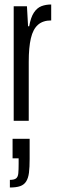

<svg xmlns="http://www.w3.org/2000/svg" viewBox="-20 -538 257 855"><path d="M41 0V-510H100L105 -421H110Q117 -461 131 -482Q145 -503 164.5 -510.5Q184 -518 208 -518V-447Q171 -447 149 -427.5Q127 -408 117.5 -367.5Q108 -327 108 -263V0ZM24 297V263Q43 263 51.5 256.5Q60 250 61.5 234Q63 218 63 192V167H36V80H112V170Q112 207 109 231Q106 255 96.5 270Q87 285 69.5 291Q52 297 24 297Z"/></svg>

Font: Saira UltraCondensed Medium
Style: Regular
Weight: 500
Width: 1
Designer: Hector Gatti with collaboration of the Omnibus-Type team
Foundry: Omnibus-Type
Version: Version 1.101